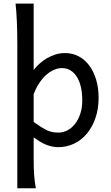

<svg xmlns="http://www.w3.org/2000/svg" viewBox="-20 -801 611 1061"><path d="M75.7 -551.8Q75.7 -623 73.2 -680.9Q70.8 -738.8 65.9 -781.2H166V-414.6Q180.2 -432.6 198.7 -449.5Q217.3 -466.3 239.5 -479.2Q261.7 -492.2 286.9 -500Q312 -507.8 339.4 -507.8Q380.9 -507.8 415.3 -489.5Q449.7 -471.2 473.9 -438.2Q498 -405.3 511.5 -360.1Q524.9 -314.9 524.9 -261.2Q524.9 -198.7 507.3 -148.2Q489.7 -97.7 459.7 -62Q429.7 -26.4 389.2 -7.1Q348.6 12.2 302.7 12.2Q283.2 12.2 265.9 8.3Q248.5 4.4 232.2 -2.4Q215.8 -9.3 199.7 -19.3Q183.6 -29.3 166 -41.5V73.2Q166 102.5 166.7 126.2Q167.5 149.9 168.9 169.9Q170.4 189.9 172.9 206.8Q175.3 223.6 178.2 239.3H75.7ZM302.7 -68.4Q328.6 -68.4 352.3 -80.6Q376 -92.8 394.3 -116Q412.6 -139.2 423.6 -172.1Q434.6 -205.1 434.6 -246.6Q434.6 -287.1 427 -320.1Q419.4 -353 404.8 -376.2Q390.1 -399.4 369.4 -412.1Q348.6 -424.8 322.3 -424.8Q301.3 -424.8 279.3 -415.5Q257.3 -406.2 236.6 -388.2Q215.8 -370.1 197.8 -343Q179.7 -315.9 166 -280.8V-127Q190.9 -109.4 209.2 -97.9Q227.5 -86.4 242.7 -79.8Q257.8 -73.2 271.7 -70.8Q285.6 -68.4 302.7 -68.4Z"/></svg>

Font: Andika DR AuSIL
Style: Regular
Weight: 400
Designer: Annie Olsen & Victor Gaultney
Foundry: SIL International
Version: Version 0.003